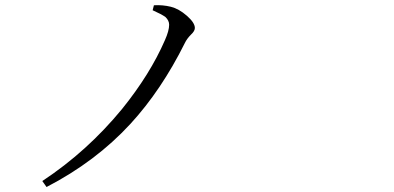

<svg xmlns="http://www.w3.org/2000/svg" viewBox="-20 -712 1540 751"><path d="M162.1 19.5 145.5 -3.9Q321.3 -120.1 457 -285.2Q567.4 -421.9 625 -554.7Q641.6 -591.8 641.6 -615.2Q641.6 -631.8 627 -645.5Q612.3 -656.2 577.1 -671.9L582 -691.4Q616.2 -693.4 648.4 -685.5Q679.7 -677.7 710.9 -650.4Q742.2 -623 742.2 -602.5Q742.2 -590.8 727.5 -577.1Q710.9 -560.5 703.1 -543.9Q611.3 -359.4 490.2 -227.5Q354.5 -80.1 162.1 19.5Z"/></svg>

Font: Bpmf GenYo Min R
Style: R
Weight: 400
Foundry: But Ko
Version: Version 1.320